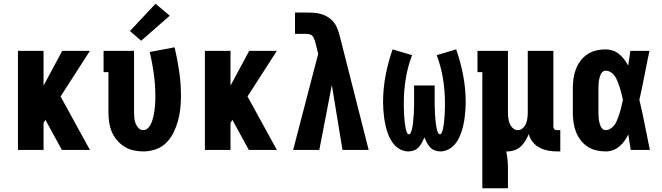

<svg xmlns="http://www.w3.org/2000/svg" viewBox="-20 -802 3540 1027"><path d="M76 0V-530H213V-344L313 -530H461L304 -286L461 0H311L223 -161L213 -144V0Z M746 8Q719 8 693 2Q667 -4 645 -18Q623 -32 605.5 -52.5Q588 -73 578 -97Q568 -121 564 -147.5Q560 -174 560 -200V-416H534V-530H697V-200Q697 -185 698.5 -170.5Q700 -156 705 -142.5Q710 -129 720.5 -117.5Q731 -106 746 -106Q759 -106 769 -114.5Q779 -123 785 -134.5Q791 -146 795 -158.5Q799 -171 801.5 -183.5Q804 -196 806 -209Q808 -222 809 -234.5Q810 -247 810.5 -260Q811 -273 811 -286Q811 -346 803 -405.5Q795 -465 781 -524L914 -549Q929 -485 938.5 -420Q948 -355 948 -289Q948 -255 944.5 -221.5Q941 -188 932 -155.5Q923 -123 908 -92.5Q893 -62 869 -38Q845 -14 812.5 -3Q780 8 746 8ZM735 -584 675 -636 812 -782 888 -718Z M1076 0V-530H1213V-344L1313 -530H1461L1304 -286L1461 0H1311L1223 -161L1213 -144V0Z M1548 0 1682 -514 1667 -575Q1664 -584 1661 -593Q1658 -602 1652 -609Q1646 -616 1636.5 -618.5Q1627 -621 1618 -621H1558V-735H1618Q1636 -735 1654 -734Q1672 -733 1689.5 -729Q1707 -725 1723 -717Q1739 -709 1752 -697Q1772 -679 1782.5 -654Q1793 -629 1799 -603L1952 0H1812L1755 -347L1688 0Z M2164 8Q2144 8 2125 -1Q2106 -10 2092 -24.5Q2078 -39 2068.5 -57Q2059 -75 2052.5 -94.5Q2046 -114 2041.5 -134Q2037 -154 2034.5 -174Q2032 -194 2030.5 -214.5Q2029 -235 2029 -255Q2029 -327 2042.5 -398.5Q2056 -470 2080 -538L2184 -507Q2161 -446 2150.5 -381.5Q2140 -317 2140 -252Q2140 -246 2140 -239.5Q2140 -233 2140 -227Q2140 -221 2140.5 -214.5Q2141 -208 2141 -202Q2141 -196 2141.5 -189.5Q2142 -183 2142.5 -177Q2143 -171 2143.5 -164.5Q2144 -158 2144.5 -152Q2145 -146 2146 -140Q2147 -134 2148 -127.5Q2149 -121 2150 -115Q2151 -109 2153 -103Q2155 -97 2158 -90.5Q2161 -84 2167 -84Q2173 -84 2176 -90Q2179 -96 2181 -101.5Q2183 -107 2184 -113Q2185 -119 2186 -124.5Q2187 -130 2188 -136Q2189 -142 2189.5 -147.5Q2190 -153 2190.5 -159Q2191 -165 2191.5 -171Q2192 -177 2192.5 -183Q2193 -189 2193.5 -194.5Q2194 -200 2194 -206Q2194 -212 2194 -218Q2194 -224 2194.5 -230Q2195 -236 2195 -241.5Q2195 -247 2195 -253Q2195 -259 2195 -265V-345H2305V-265Q2305 -259 2305 -253Q2305 -247 2305 -241.5Q2305 -236 2305.5 -230Q2306 -224 2306 -218Q2306 -212 2306 -206Q2306 -200 2306.5 -194.5Q2307 -189 2307.5 -183Q2308 -177 2308.5 -171Q2309 -165 2309.5 -159Q2310 -153 2310.5 -147.5Q2311 -142 2312 -136Q2313 -130 2314 -124.5Q2315 -119 2316 -113Q2317 -107 2319 -101.5Q2321 -96 2324 -90Q2327 -84 2333 -84Q2339 -84 2342 -90.5Q2345 -97 2347 -103Q2349 -109 2350 -115Q2351 -121 2352 -127.5Q2353 -134 2354 -140Q2355 -146 2355.5 -152Q2356 -158 2356.5 -164.5Q2357 -171 2357.5 -177Q2358 -183 2358.5 -189.5Q2359 -196 2359 -202Q2359 -208 2359.5 -214.5Q2360 -221 2360 -227Q2360 -233 2360 -239.5Q2360 -246 2360 -252Q2360 -317 2349.5 -381.5Q2339 -446 2316 -507L2420 -538Q2444 -470 2457.5 -398.5Q2471 -327 2471 -255Q2471 -235 2469.5 -214.5Q2468 -194 2465.5 -174Q2463 -154 2458.5 -134Q2454 -114 2447.5 -94.5Q2441 -75 2431.5 -57Q2422 -39 2408 -24.5Q2394 -10 2375 -1Q2356 8 2336 8Q2320 8 2305.5 2.5Q2291 -3 2280.5 -14.5Q2270 -26 2263 -39.5Q2256 -53 2250 -67Q2244 -53 2237 -39.5Q2230 -26 2219.5 -14.5Q2209 -3 2194.5 2.5Q2180 8 2164 8Z M2560 205V-416H2534V-530H2697V-200Q2697 -185 2699 -170Q2701 -155 2706.5 -141Q2712 -127 2723.5 -116.5Q2735 -106 2750 -106Q2765 -106 2776.5 -116.5Q2788 -127 2793.5 -141Q2799 -155 2801 -170Q2803 -185 2803 -200V-530H2940V-126Q2940 -122 2941 -118Q2942 -114 2945 -111Q2948 -108 2952 -107Q2956 -106 2960 -106H2977V8H2960Q2936 8 2912 3.5Q2888 -1 2866.5 -12Q2845 -23 2829.5 -42.5Q2814 -62 2808 -85Q2801 -66 2790.5 -49Q2780 -32 2765.5 -18.5Q2751 -5 2731.5 1.5Q2712 8 2692 8Q2691 8 2690 8Q2689 8 2688 8Q2693 31 2695 55Q2697 79 2697 102V205Z M3220 8Q3194 8 3168.5 2Q3143 -4 3121.5 -18.5Q3100 -33 3084.5 -54Q3069 -75 3060 -99Q3051 -123 3047.5 -148.5Q3044 -174 3044 -200V-330Q3044 -356 3047.5 -381.5Q3051 -407 3060 -431Q3069 -455 3084.5 -476Q3100 -497 3121.5 -511.5Q3143 -526 3168.5 -532Q3194 -538 3220 -538Q3239 -538 3258 -531.5Q3277 -525 3292 -512.5Q3307 -500 3319 -484Q3331 -468 3340 -451Q3343 -471 3346 -490.5Q3349 -510 3352 -530H3454Q3440 -465 3427.5 -399.5Q3415 -334 3400 -268Q3416 -202 3429 -134.5Q3442 -67 3456 0H3354Q3350 -21 3347 -41.5Q3344 -62 3341 -83Q3332 -65 3320.5 -48.5Q3309 -32 3293.5 -19Q3278 -6 3259 1Q3240 8 3220 8ZM3220 -106Q3232 -106 3243 -112.5Q3254 -119 3262.5 -128.5Q3271 -138 3276.5 -149.5Q3282 -161 3286 -172.5Q3290 -184 3294 -196Q3298 -208 3301 -220Q3304 -232 3306.5 -244Q3309 -256 3312 -268Q3309 -280 3306.5 -292Q3304 -304 3300.5 -315.5Q3297 -327 3293.5 -338.5Q3290 -350 3285.5 -361.5Q3281 -373 3275.5 -383.5Q3270 -394 3262 -403Q3254 -412 3243 -418Q3232 -424 3220 -424Q3210 -424 3203 -417.5Q3196 -411 3192.5 -402.5Q3189 -394 3186.5 -385Q3184 -376 3183 -367Q3182 -358 3181.5 -348.5Q3181 -339 3181 -330V-200Q3181 -191 3181.5 -181.5Q3182 -172 3183 -163Q3184 -154 3186.5 -145Q3189 -136 3192.5 -127.5Q3196 -119 3203 -112.5Q3210 -106 3220 -106Z"/></svg>

Font: Iosevka Slab Heavy
Style: Regular
Weight: 900
Monospace: yes
Designer: Belleve Invis
Foundry: Belleve Invis
Version: Version 11.1.0; ttfautohint (v1.8.3)